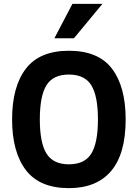

<svg xmlns="http://www.w3.org/2000/svg" viewBox="-20 -950 706 984"><path d="M624 -337.9Q624 -161.6 549.6 -73.7Q475.1 14.2 333 14.2Q183.1 14.2 112.5 -78.4Q42 -170.9 42 -337.9Q42 -505.9 112.5 -597.9Q183.1 -689.9 333 -689.9Q483.9 -689.9 554 -597.9Q624 -505.9 624 -337.9ZM481.9 -337.9Q481.9 -458 448 -512.9Q414.1 -567.9 333 -567.9Q252 -567.9 218 -512.9Q184.1 -458 184.1 -337.9Q184.1 -217.8 218.5 -162.8Q252.9 -107.9 333 -107.9Q414.1 -107.9 448 -162.8Q481.9 -217.8 481.9 -337.9ZM358.9 -753.9H258.8L351.1 -930.2H504.9Z"/></svg>

Font: Clear Sans
Style: Bold
Weight: 700
Foundry: Intel Corporation
Version: Version 1.00